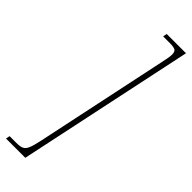

<svg xmlns="http://www.w3.org/2000/svg" viewBox="-363 -770 909 909"><g transform="rotate(45 91.5 -316.0)"><path d="M-67 128 -63 108H-18Q7 108 20 102Q33 96 41 77Q49 58 57 20L199 -652Q208 -691 208 -709Q208 -729 197.5 -734.5Q187 -740 162 -740H117L121 -760H250L62 128Z"/></g></svg>

Font: Noto Serif ExtraCondensed Thin
Style: Italic
Weight: 100
Width: 2
Italic angle: -12°
Designer: Monotype Design Team
Foundry: Monotype Imaging Inc.
Version: Version 2.013